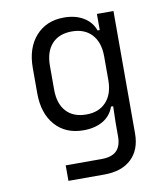

<svg xmlns="http://www.w3.org/2000/svg" viewBox="-83 -630 766 879"><g transform="rotate(-10 300.0 -190.0)"><path d="M425 -550H502V19Q502 95 457 137.5Q412 180 331 180H164V108H331Q378 108 400.5 86Q423 64 423 19V-45L425 -121H415Q401 -80 364 -58Q327 -36 273 -36Q190 -36 141.5 -91Q93 -146 93 -240V-357Q93 -450 142 -505Q191 -560 273 -560Q326 -560 363.5 -537.5Q401 -515 415 -475H425ZM424 -353Q424 -418 390.5 -454.5Q357 -491 298 -491Q238 -491 205 -455Q172 -419 172 -353V-243Q172 -177 205 -141Q238 -105 298 -105Q357 -105 390.5 -141.5Q424 -178 424 -243Z"/></g></svg>

Font: JetBrains Mono Semi Light
Style: Regular
Weight: 350
Monospace: yes
Designer: Philipp Nurullin, Konstantin Bulenkov
Foundry: JetBrains
Version: 2.002